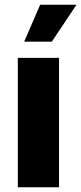

<svg xmlns="http://www.w3.org/2000/svg" viewBox="-20 -790 343 810"><path d="M55.2 0V-545.9H229V0ZM82 -614.3 149.4 -770H302.7L198.7 -614.3Z"/></svg>

Font: Inter Extra Bold
Style: Regular
Weight: 800
Designer: Rasmus Andersson
Foundry: rsms
Version: Version 4.000;git-3c8e0fc